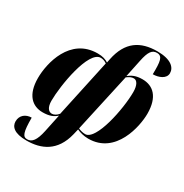

<svg xmlns="http://www.w3.org/2000/svg" viewBox="-222 -944 1303 1358"><g transform="rotate(30 429.0 -265.0)"><path d="M184 240C303 240 412 194 451 35L462 -11C484 0 519 10 556 10C780 10 831 -250 831 -352C831 -490 766 -546 680 -546C625 -546 596 -530 569 -509L598 -648C615 -732 636 -759 675 -759C721 -759 726 -718 724 -613C772 -613 826 -635 826 -680C826 -726 784 -770 672 -770C534 -770 440 -711 408 -553L402 -523C380 -537 356 -546 314 -546C90 -546 34 -306 34 -184C34 -47 99 10 183 10C238 10 270 -4 296 -28L266 115C248 199 223 230 184 230C148 230 136 200 136 81C88 81 50 111 50 160C50 203 83 240 184 240ZM245 -14C218 -14 197 -38 197 -93C197 -214 248 -530 348 -530C362 -530 380 -526 398 -513L297 -44C282 -25 262 -14 245 -14ZM521 -7C499 -7 474 -15 464 -21L569 -498C591 -514 605 -521 624 -521C649 -521 668 -491 668 -435C668 -297 610 -7 521 -7Z"/></g></svg>

Font: Noto Serif Display SemiCondensed Black
Style: Italic
Weight: 900
Width: 4
Italic angle: -12°
Designer: Monotype Design Team
Foundry: Monotype Imaging Inc.
Version: Version 2.009